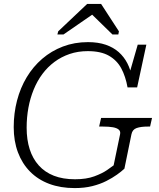

<svg xmlns="http://www.w3.org/2000/svg" viewBox="-20 -943 811 980"><path d="M116 -291Q116 -344 125 -393Q134 -442 152 -486Q170 -530 196.5 -565.5Q223 -601 258 -627Q293 -653 335.5 -667.5Q378 -682 428 -682Q495 -682 536 -658.5Q577 -635 599 -594Q621 -553 631 -497H680L727 -715H683L635 -548L654 -546Q647 -587 630 -620Q613 -653 586 -677Q559 -701 520 -714.5Q481 -728 429 -728Q360 -728 301 -705.5Q242 -683 195.5 -643Q149 -603 116.5 -549Q84 -495 67 -430Q50 -365 50 -294Q50 -223 71.5 -165.5Q93 -108 133.5 -67Q174 -26 231.5 -4.5Q289 17 361 17Q411 17 451 7Q491 -3 522.5 -19Q554 -35 577 -51.5Q600 -68 615 -82L651 -258Q656 -282 677.5 -289.5Q699 -297 734 -297H746L756 -341H496L486 -297H506Q536 -297 556 -293.5Q576 -290 586 -281.5Q596 -273 593 -258L560 -99Q551 -92 526.5 -75Q502 -58 461.5 -43Q421 -28 363 -28Q301 -28 255 -46Q209 -64 178 -98.5Q147 -133 131.5 -181.5Q116 -230 116 -291ZM496 -923H425L277 -783L273 -767H304L478 -887H431L554 -767H584L587 -783Z"/></svg>

Font: Roboto Serif ExtraLight
Style: Italic
Weight: 250
Italic angle: -10°
Designer: Greg Gazdowicz
Foundry: Commercial Type
Version: Version 1.008